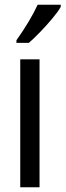

<svg xmlns="http://www.w3.org/2000/svg" viewBox="-20 -786 275 806"><path d="M146 0H65V-537H146ZM235 -757Q223 -736 199 -707.5Q175 -679 148.5 -651.5Q122 -624 101 -606H49V-617Q107 -699 138 -766H235Z"/></svg>

Font: Noto Sans Khmer ExtraCondensed
Style: Regular
Weight: 400
Width: 2
Designer: Danh Hong and the Monotype Design Team
Foundry: Monotype Imaging Inc.
Version: Version 2.004; ttfautohint (v1.8.4.7-5d5b)